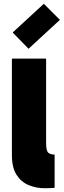

<svg xmlns="http://www.w3.org/2000/svg" viewBox="-20 -991 337 1016"><path d="M216 5Q171 5 131.5 -11.5Q92 -28 67.5 -66Q43 -104 43 -170V-681H224V-234Q224 -193 235.5 -183Q247 -173 269 -173V3Q261 4 244 4.5Q227 5 216 5ZM131 -733 47 -819 212 -971 297 -886Z"/></svg>

Font: Gabarito Black
Style: Regular
Weight: 900
Designer: Leandro Assis / Alvaro Franca / Felipe Casaprima
Foundry: Naipe Foundry
Version: Version 1.000